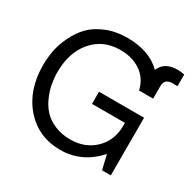

<svg xmlns="http://www.w3.org/2000/svg" viewBox="-164 -920 1140 1122"><g transform="rotate(30 406.0 -359.0)"><path d="M133 -362Q133 -324 140 -285.5Q147 -247 165 -205Q183 -163 211.5 -131.5Q240 -100 287 -79.5Q334 -59 394 -59Q494 -59 558.5 -122Q623 -185 623 -283V-303H401V-385H705V4H646L623 -93Q519 23 374 23Q226 23 133 -83Q40 -189 40 -357Q40 -405 49 -453.5Q58 -502 83 -555Q108 -608 145.5 -648Q183 -688 246.5 -714.5Q310 -741 390 -741Q536 -741 620 -659Q648 -726 735 -726Q758 -726 782 -721V-642Q763 -643 753 -643Q723 -643 709 -631Q695 -619 695 -590V-508H600Q585 -578 528.5 -618.5Q472 -659 389 -659Q273 -659 203 -577.5Q133 -496 133 -362Z"/></g></svg>

Font: ColatingCofangSans
Style: Regular
Weight: 400
Foundry: GNU
Version: Version 412.227;June 27, 2022;FontCreator 11.0.0.2412 32-bit